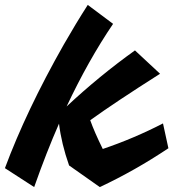

<svg xmlns="http://www.w3.org/2000/svg" viewBox="-106 -734 705 781"><path d="M579 -131Q443 -40 300 27L175 -61Q144 -149 134 -231Q83 -115 33 27L-86 -50Q1 -284 153 -552Q201 -636 251 -714L354 -637Q253 -488 165 -301Q299 -426 443 -529L545 -434Q361 -317 261 -245Q278 -197 312 -128Q439 -171 557 -232Z"/></svg>

Font: Vampiro One
Style: Regular
Weight: 400
Designer: Riccardo De Franceschi
Foundry: Sorkin Type Co.
Version: Version 1.002